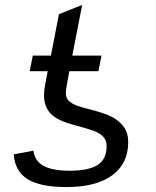

<svg xmlns="http://www.w3.org/2000/svg" viewBox="-20 -756 640 786"><path d="M263.7 -464.4Q249.5 -392.1 249.5 -375Q249.5 -351.6 267.8 -337.6Q286.1 -323.7 333.5 -312Q410.2 -293 439.9 -276.6Q469.7 -260.3 487.3 -235.8Q504.9 -211.4 504.9 -174.3Q504.9 -86.4 439.2 -38.3Q373.5 9.8 252.4 9.8Q145.5 9.8 93.5 -22.2Q41.5 -54.2 36.1 -124L116.7 -139.2Q122.1 -96.7 158.4 -76.9Q194.8 -57.1 266.6 -57.1Q342.3 -57.1 379.4 -80.6Q416.5 -104 416.5 -157.7Q416.5 -177.7 406.5 -191.4Q396.5 -205.1 376.7 -214.8Q356.9 -224.6 285.6 -243.7Q215.3 -261.7 187.7 -290.5Q160.2 -319.3 160.2 -366.2Q160.2 -385.3 164.6 -408.2L175.3 -464.4H101.6L114.3 -528.3H188.5L221.2 -697.8L316.4 -735.8L275.9 -528.3H395.5L382.8 -464.4Z"/></svg>

Font: Cousine
Style: Italic
Weight: 400
Italic angle: -12°
Monospace: yes
Designer: Steve Matteson
Foundry: Monotype Imaging Inc.
Version: Version 1.21